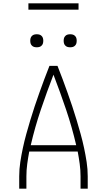

<svg xmlns="http://www.w3.org/2000/svg" viewBox="-20 -1129 640 1149"><path d="M95 0V-74Q95 -117 101.5 -159.5Q108 -202 117 -244Q126 -286 137.5 -327.5Q149 -369 161.5 -410.5Q174 -452 187.5 -492.5Q201 -533 215.5 -573.5Q230 -614 245 -654.5Q260 -695 276 -735H324Q340 -695 355 -654.5Q370 -614 384.5 -573.5Q399 -533 412.5 -492.5Q426 -452 438.5 -410.5Q451 -369 462.5 -327.5Q474 -286 483 -244Q492 -202 498.5 -159.5Q505 -117 505 -74V0H462V-74Q462 -111 457 -148Q452 -185 445 -222H155Q148 -185 143 -148Q138 -111 138 -74V0ZM436 -260Q411 -368 375.5 -473Q340 -578 300 -682Q260 -578 224.5 -473Q189 -368 164 -260ZM400 -846Q392 -846 384.5 -848Q377 -850 371 -856Q365 -862 363 -869.5Q361 -877 361 -885Q361 -893 363 -900.5Q365 -908 371 -914Q377 -920 384.5 -922Q392 -924 400 -924Q408 -924 415.5 -922Q423 -920 429 -914Q435 -908 437 -900.5Q439 -893 439 -885Q439 -877 437 -869.5Q435 -862 429 -856Q423 -850 415.5 -848Q408 -846 400 -846ZM200 -846Q192 -846 184.5 -848Q177 -850 171 -856Q165 -862 163 -869.5Q161 -877 161 -885Q161 -893 163 -900.5Q165 -908 171 -914Q177 -920 184.5 -922Q192 -924 200 -924Q208 -924 215.5 -922Q223 -920 229 -914Q235 -908 237 -900.5Q239 -893 239 -885Q239 -877 237 -869.5Q235 -862 229 -856Q223 -850 215.5 -848Q208 -846 200 -846ZM450 -1071H150V-1109H450Z"/></svg>

Font: Zed Sans Extralight Extended
Style: Regular
Weight: 200
Width: 7
Designer: Belleve Invis
Foundry: Belleve Invis
Version: Version 1.0.0; ttfautohint (v1.8.4)